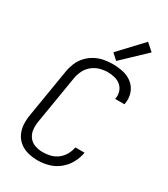

<svg xmlns="http://www.w3.org/2000/svg" viewBox="-234 -1078 1043 1191"><g transform="rotate(30 288.0 -482.0)"><path d="M238 8Q276 8 315 -3Q354 -14 387 -40.5Q420 -67 439.5 -103.5Q459 -140 466 -179H400Q395 -151 381 -126Q367 -101 343.5 -83Q320 -65 292.5 -58.5Q265 -52 238 -52Q209 -52 182 -61.5Q155 -71 138.5 -93.5Q122 -116 119 -144.5Q116 -173 121 -203L178 -548Q183 -576 196 -602.5Q209 -629 233 -648.5Q257 -668 285.5 -676Q314 -684 342 -684Q367 -684 391.5 -678Q416 -672 434.5 -656.5Q453 -641 461 -617Q469 -593 464 -568Q464 -565 463 -563H530Q530 -566 531 -570Q538 -609 525.5 -645Q513 -681 484 -704Q455 -727 418 -735Q381 -743 342 -743Q311 -743 279.5 -737Q248 -731 218.5 -715Q189 -699 166 -674Q143 -649 130.5 -618.5Q118 -588 113 -557L56 -212Q50 -177 52 -142.5Q54 -108 68.5 -78Q83 -48 109.5 -28Q136 -8 169.5 0Q203 8 238 8ZM351 -770 515 -926 463 -972 309 -808Z"/></g></svg>

Font: Iosevka Sparkle Light Oblique
Style: Regular
Weight: 300
Italic angle: -9°
Designer: Belleve Invis
Foundry: Belleve Invis
Version: Version 4.5.0; ttfautohint (v1.8.3)